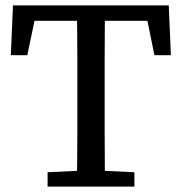

<svg xmlns="http://www.w3.org/2000/svg" viewBox="-20 -690 672 710"><path d="M156 0V-53L300 -60H333L477 -53V0ZM264 0Q265 -52 265.5 -103.5Q266 -155 266 -207Q266 -259 266 -311V-360Q266 -411 266 -463Q266 -515 265.5 -567Q265 -619 264 -670H368Q368 -619 367.5 -567.5Q367 -516 367 -464Q367 -412 367 -360V-311Q367 -260 367 -207.5Q367 -155 367.5 -103.5Q368 -52 368 0ZM20 -486 28 -670H604L612 -486H551L516 -658L563 -613H70L117 -658L81 -486Z"/></svg>

Font: Source Serif 4
Style: Regular
Weight: 400
Designer: Frank Grießhammer
Foundry: Adobe Systems Incorporated
Version: Version 4.004;hotconv 1.0.116;makeotfexe 2.5.65601